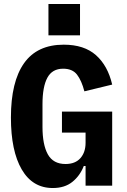

<svg xmlns="http://www.w3.org/2000/svg" viewBox="-20 -935 640 967"><path d="M411 -99H402Q383 -50 344.5 -19Q306 12 246 12Q144 12 89.5 -81.5Q35 -175 35 -343Q35 -523 101 -616.5Q167 -710 301 -710Q404 -710 463.5 -657Q523 -604 545 -509L405 -475Q391 -529 368 -559Q345 -589 298 -589Q243 -589 218.5 -543.5Q194 -498 194 -410V-296Q194 -206 221 -157.5Q248 -109 310 -109Q359 -109 385 -138.5Q411 -168 411 -216V-267H292V-373H545V0H411ZM383 -915V-757H224V-915Z"/></svg>

Font: iA Writer Quattro V
Style: Regular
Weight: 400
Designer: Mike Abbink, Paul van der Laan, Pieter van Rosmalen, Oliver Reichenstein
Foundry: Information Architects Inc.
Version: Version 2.000